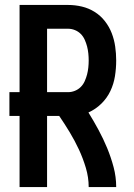

<svg xmlns="http://www.w3.org/2000/svg" viewBox="-20 -755 540 775"><path d="M59 0V-287H18V-383H59V-735H255Q283 -735 310.5 -728.5Q338 -722 362 -707Q386 -692 403.5 -669.5Q421 -647 431 -621Q441 -595 445 -567Q449 -539 449 -511Q449 -479 444 -447.5Q439 -416 425.5 -387.5Q412 -359 389 -336.5Q366 -314 337 -301Q358 -267 377.5 -231Q397 -195 412.5 -157.5Q428 -120 438.5 -80.5Q449 -41 449 0H338Q338 -39 326.5 -77.5Q315 -116 298.5 -151.5Q282 -187 261.5 -221Q241 -255 219 -287H170V0ZM170 -383H255Q269 -383 282.5 -388.5Q296 -394 306 -404Q316 -414 322 -427.5Q328 -441 331.5 -454.5Q335 -468 336.5 -482.5Q338 -497 338 -511Q338 -525 336.5 -539.5Q335 -554 331.5 -567.5Q328 -581 322 -594.5Q316 -608 306 -618Q296 -628 282.5 -633.5Q269 -639 255 -639H170Z"/></svg>

Font: Iosevka Term Curly
Style: Bold
Weight: 700
Designer: Belleve Invis
Foundry: Belleve Invis
Version: Version 32.3.0